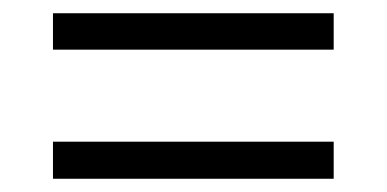

<svg xmlns="http://www.w3.org/2000/svg" viewBox="-20 -485 584 290"><path d="M484 -215H60V-271H484ZM484 -410H60V-465H484Z"/></svg>

Font: Hind Kochi Light
Style: Regular
Weight: 300
Designer: Dhruvi Tolia
Foundry: Indian Type Foundry
Version: Version 0.702;PS 1.0;hotconv 1.0.81;makeotf.lib2.5.63406